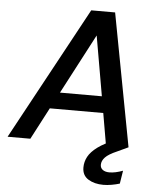

<svg xmlns="http://www.w3.org/2000/svg" viewBox="-85 -750 820 1009"><g transform="rotate(5 325.0 -246.0)"><path d="M-25 0 355 -700H481L613 0H494L465 -168H183L95 0ZM229 -255H450L395 -571ZM498 208Q451 208 418.5 188Q386 168 386 126Q386 96 400.5 69Q415 42 449.5 16.5Q484 -9 544 -33L597 -54L613 0L555 27Q511 46 493.5 64.5Q476 83 476 104Q476 121 489 130.5Q502 140 524 140Q555 140 595 125L584 194Q564 200 541.5 204Q519 208 498 208Z"/></g></svg>

Font: Rethink Sans SemiBold
Style: Italic
Weight: 600
Italic angle: -10°
Designer: The Rethink Sans project authors (Hans Thiessen). DM Sans designed by Colophon Foundry.
Foundry: Rethink Communications LLC
Version: Version 1.001